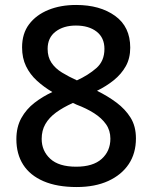

<svg xmlns="http://www.w3.org/2000/svg" viewBox="-20 -744 615 774"><path d="M289 10Q210 10 155.5 -13.5Q101 -37 73.5 -80Q46 -123 46 -183Q46 -232 66 -268Q86 -304 119 -329.5Q152 -355 191 -373Q157 -393 129 -418.5Q101 -444 85 -477Q69 -510 69 -553Q69 -609 97.5 -646.5Q126 -684 175 -704Q224 -724 287 -724Q383 -724 444 -680Q505 -636 505 -552Q505 -509 487 -477Q469 -445 438.5 -420.5Q408 -396 371 -378Q414 -357 449.5 -330.5Q485 -304 506.5 -269.5Q528 -235 528 -186Q528 -126 499 -82.5Q470 -39 416.5 -14.5Q363 10 289 10ZM287 -72Q355 -72 390 -103.5Q425 -135 425 -185Q425 -218 407.5 -243Q390 -268 359.5 -287.5Q329 -307 289 -322L274 -329Q234 -311 206 -290.5Q178 -270 163 -244Q148 -218 148 -184Q148 -136 182.5 -104Q217 -72 287 -72ZM290 -420Q336 -441 368.5 -469.5Q401 -498 401 -547Q401 -592 369.5 -616.5Q338 -641 286 -641Q236 -641 204 -616.5Q172 -592 172 -547Q172 -514 187.5 -491Q203 -468 230 -451.5Q257 -435 290 -420Z"/></svg>

Font: Noto Sans Symbols Medium
Style: Regular
Weight: 500
Version: Version 2.002